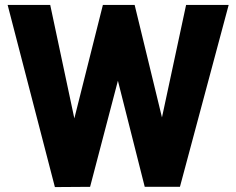

<svg xmlns="http://www.w3.org/2000/svg" viewBox="-20 -760 959 780"><path d="M11 -740 203 0 346 -1 459 -432 568 -1H711L909 -740H736L638 -283L527 -740H398L282 -279L184 -740Z"/></svg>

Font: Malmofest
Style: Bold
Weight: 700
Designer: Jonny Pinhorn (Poppins), Kolossal
Version: Version 1.004;Glyphs 3.1.2 (3151)